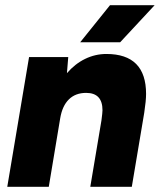

<svg xmlns="http://www.w3.org/2000/svg" viewBox="-20 -720 616 740"><path d="M92 -500H243L238 -438Q269 -474 308 -493Q347 -512 390 -512Q543 -512 543 -358Q543 -332 536 -286L531 -256L488 0H328L371 -256Q375 -286 375 -295Q375 -362 312 -362Q271 -362 245.5 -337Q220 -312 212 -264L168 0H8ZM404 -700H576L443 -557H289Z"/></svg>

Font: Oak Sans ExtraBold
Style: Italic
Weight: 800
Italic angle: -9.49998°
Foundry: Erik Kennedy, Walven
Version: Version 1.000